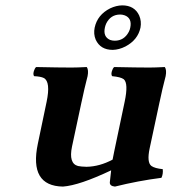

<svg xmlns="http://www.w3.org/2000/svg" viewBox="-20 -686 639 716"><path d="M428.2 -631.8Q392.6 -631.8 376 -598.1Q372.6 -590.3 371.1 -583Q363.8 -548.8 390.6 -537.1Q398.9 -534.2 407.7 -534.2Q442.9 -534.2 460.4 -567.4Q464.4 -575.2 465.8 -583Q473.1 -618.2 444.8 -628.9Q436.5 -631.8 428.2 -631.8ZM333 -583Q343.3 -630.9 390.6 -654.8Q413.1 -665.5 435.5 -666Q481.4 -666 499 -628.4Q508.3 -606.9 503.9 -583Q494.1 -537.1 447.8 -512.7Q423.8 -500.5 400.4 -500Q354.5 -500 336.9 -538.1Q328.1 -559.1 333 -583ZM538.1 -132.8Q526.9 -80.1 544.9 -66.9Q557.6 -58.1 586.9 -55.2Q588.9 -37.1 582 -22.9Q494.6 -11.7 408.7 9.8Q388.2 7.8 389.6 -6.8Q389.6 -8.3 394.5 -50.8Q275.9 5.4 214.8 9.8Q87.9 7.8 121.1 -149.9L153.8 -306.2Q169.4 -380.9 143.6 -395Q131.8 -400.9 107.4 -401.9Q100.6 -410.2 109.9 -429.7Q112.3 -434.1 114.7 -436Q200.7 -434.1 246.1 -434.1Q268.1 -434.1 303.7 -436Q311 -424.8 306.6 -401.9Q304.7 -393.6 302.2 -384.3Q295.9 -360.8 284.7 -308.1Q284.2 -306.6 284.2 -306.2L248.5 -139.2Q235.4 -76.2 271 -66.9Q282.2 -64.5 302.7 -64Q351.6 -64.9 399.9 -90.8Q402.8 -107.4 405.8 -120.6L444.8 -306.2Q459.5 -375.5 441.4 -390.6Q430.2 -398.9 398.4 -401.9Q391.6 -410.2 400.9 -429.7Q403.3 -434.1 405.8 -436Q491.7 -434.1 537.1 -434.1Q557.6 -434.1 594.7 -436Q602.1 -424.8 597.7 -401.9Q595.7 -393.6 593.3 -384.3Q586.9 -360.8 575.7 -308.1Q575.2 -306.6 575.2 -306.2Z"/></svg>

Font: Linux Libertine Slanted O
Style: Bold Slanted
Weight: 700
Designer: Philipp H. Poll
Foundry: Philipp H. Poll
Version: Version 5.0.0